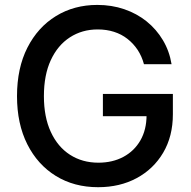

<svg xmlns="http://www.w3.org/2000/svg" viewBox="-20 -758 783 788"><path d="M382.8 10.3Q284.2 10.3 209.2 -35.9Q134.3 -82 92 -166Q49.8 -250 49.8 -363.3Q49.8 -478.5 92.5 -562.5Q135.3 -646.5 209.7 -692.1Q284.2 -737.8 379.4 -737.8Q438.5 -737.8 490 -720.2Q541.5 -702.6 581.8 -670.2Q622.1 -637.7 648.7 -593Q675.3 -548.3 684.1 -494.6H570.8Q562 -527.3 544.7 -553.5Q527.3 -579.6 502.9 -598.6Q478.5 -617.7 447.8 -627.4Q417 -637.2 380.9 -637.2Q316.9 -637.2 266.8 -604.7Q216.8 -572.3 188.5 -511.2Q160.2 -450.2 160.2 -363.3Q160.2 -277.8 188.5 -216.6Q216.8 -155.3 267.3 -122.8Q317.9 -90.3 383.8 -90.3Q441.9 -90.3 486.6 -114.3Q531.2 -138.2 556.4 -182.1Q581.5 -226.1 581.5 -285.2L610.8 -281.2H402.3V-372.6H689.5V-289.1Q689.5 -198.7 649.7 -131.3Q609.9 -64 540.8 -26.9Q471.7 10.3 382.8 10.3Z"/></svg>

Font: Inter 20pt Medium
Style: Regular
Weight: 500
Version: Version 4.001;git-66647c0bb